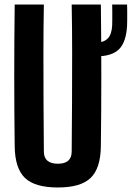

<svg xmlns="http://www.w3.org/2000/svg" viewBox="-20 -820 583 849"><path d="M236 9Q134 9 90 -33.5Q46 -76 45 -174Q41 -487 45 -800H174Q172 -696 172 -585.5Q172 -475 172.5 -364.5Q173 -254 174 -150Q174 -96 236 -96Q297 -96 297 -150Q298 -254 298.5 -364.5Q299 -475 299 -585.5Q299 -696 297 -800H426Q430 -487 426 -174Q425 -76 381 -33.5Q337 9 236 9ZM407 -571Q397 -571 387 -571Q377 -571 369 -573V-632Q379 -632 388 -631.5Q397 -631 407 -631Q441 -633 457.5 -651Q474 -669 476 -707Q476 -716 476.5 -734.5Q477 -753 476.5 -771.5Q476 -790 476 -800H542Q542 -791 542.5 -772Q543 -753 542.5 -734.5Q542 -716 542 -707Q538 -634 506.5 -602.5Q475 -571 407 -571Z"/></svg>

Font: Big Shoulders Display ExtraBold
Style: Regular
Weight: 800
Designer: Patric King
Foundry: XO Type Co
Version: Version 1.000; ttfautohint (v1.8.2)